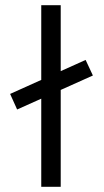

<svg xmlns="http://www.w3.org/2000/svg" viewBox="-20 -720 402 740"><path d="M310 -489 19 -358 46 -298 338 -429ZM139 0H214V-700H139Z"/></svg>

Font: Advent Pro Medium
Style: Regular
Weight: 500
Designer: VivaRado, Andreas Kalpakidis
Foundry: VivaRado, Andreas Kalpakidis
Version: Version 3.000